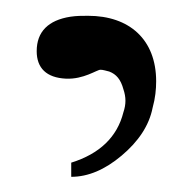

<svg xmlns="http://www.w3.org/2000/svg" viewBox="-20 -745 249 248"><path d="M177.1 -605.7C180.6 -618.3 181.7 -629.7 181.7 -640C181.7 -693.7 147.4 -724.6 93.7 -724.6C85.7 -724.6 78.9 -724.6 70.9 -723.4C42.3 -718.9 27.4 -704 27.4 -678.9C27.4 -657.1 40 -644.6 65.1 -643.4C88 -642.3 105.1 -654.9 109.7 -654.9C113.1 -654.9 116.6 -653.7 121.1 -652.6C130.3 -649.1 136 -642.3 139.4 -629.7C142.9 -619.4 142.9 -610.3 139.4 -600C131.4 -568 108.6 -546.3 72 -534.9V-516.6C93.7 -516.6 115.4 -525.7 137.1 -544C158.9 -562.3 172.6 -582.9 177.1 -605.7Z"/></svg>

Font: GFS Goschen
Style: Italic
Weight: 400
Designer: George D. Matthiopoulos
Foundry: George D. Matthiopoulos
Version: Fontographer 4.7 9/28/09 FG4M≠0000002248